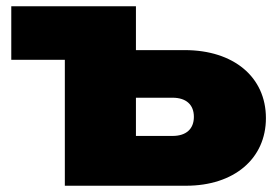

<svg xmlns="http://www.w3.org/2000/svg" viewBox="-20 -593 884 613"><path d="M414 -433V-573H16V-402H187V0H574C727 0 829 -86 829 -216C829 -347 726 -433 570 -433ZM414 -281H531C574 -281 599 -259 599 -220C599 -181 574 -159 531 -159H414Z"/></svg>

Font: Bounded ExtBd
Style: Regular
Weight: 800
Designer: Vlad Churkin
Version: Version 3.0